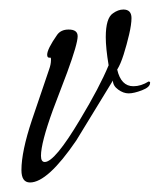

<svg xmlns="http://www.w3.org/2000/svg" viewBox="-20 -375 335 403"><path d="M43 8Q25 8 25 -18Q25 -57 47 -123L83 -229Q87 -240 87 -249V-252Q86 -255 85 -254Q79 -253 79 -260Q79 -272 100 -302Q108 -313 124 -313Q143 -313 143 -299Q143 -283 121 -223L91 -144Q66 -75 66 -48Q66 -35 74 -35Q95 -35 148 -124Q189 -192 208 -238Q202 -274 202 -297Q202 -337 217 -347Q228 -355 239 -355Q256 -355 256 -337Q256 -324 251 -302.5Q246 -281 239.5 -260.5Q233 -240 226 -229Q234 -194 260 -194Q276 -194 292 -204L295 -203V-201Q295 -192 278 -185.5Q261 -179 250 -179Q239 -179 228 -187Q217 -195 217 -206L140 -80Q80 8 43 8Z"/></svg>

Font: Petemoss
Style: Regular
Weight: 400
Designer: Robert E. Leuschke
Foundry: Robert E. Leuschke
Version: Version 1.010; ttfautohint (v1.8.3)